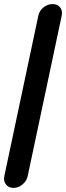

<svg xmlns="http://www.w3.org/2000/svg" viewBox="-20 -800 323 937"><path d="M167 -723Q172 -748 192.5 -764Q213 -780 236 -780Q261 -780 273.5 -764Q286 -748 281 -723L115 60Q110 83 90 100Q70 117 45 117Q22 117 9 100Q-4 83 1 60Z"/></svg>

Font: VDS
Style: Bold Italic
Weight: 700
Designer: artmaker
Foundry: artmaker
Version: Version 1.000 2009 initial release